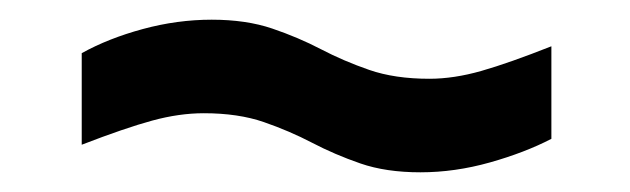

<svg xmlns="http://www.w3.org/2000/svg" viewBox="-20 -449 640 195"><path d="M407 -274Q372 -274 346 -283Q320 -292 297 -304Q274 -316 248 -325Q222 -334 187 -334Q162 -334 134.5 -326.5Q107 -319 63 -302V-395Q90 -410 125 -419.5Q160 -429 195 -429Q230 -429 256.5 -420Q283 -411 306 -399Q329 -387 355 -378Q381 -369 416 -369Q441 -369 469 -377Q497 -385 540 -402V-308Q513 -294 477.5 -284Q442 -274 407 -274Z"/></svg>

Font: SUSE Thin SemiBold
Style: Regular
Weight: 600
Version: Version 1.000